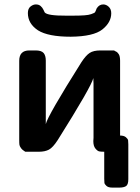

<svg xmlns="http://www.w3.org/2000/svg" viewBox="-20 -686 632 868"><path d="M66.9 -51.8V-411.1Q66.9 -458 112.8 -458H141.1Q167 -458 177 -446.5Q187 -435.1 187 -412.1V-125Q195.8 -163.1 348.1 -404.8Q368.2 -435.5 385.5 -446.8Q402.8 -458 434.1 -458H496.1Q497.1 -456.1 504.2 -453.1Q511.2 -450.2 517.1 -440.7Q522.9 -431.2 522.9 -411.1V-73.2Q540 -73.2 549.1 -65.7Q558.1 -58.1 559.1 -51.5Q560.1 -44.9 560.1 -33.2V124Q560.1 148.9 549.6 155.5Q539.1 162.1 519 162.1H487.8Q469.7 162.1 461.4 154.5Q453.1 147 452.1 140.9Q451.2 134.8 451.2 122.1V0H450.2Q437 0 429 -1.5Q420.9 -2.9 411.4 -14.4Q401.9 -25.9 401.9 -47.9Q401.9 -49.8 402.3 -54.9Q402.8 -60.1 402.8 -63V-308.1Q402.8 -312 402.3 -320.6Q401.9 -329.1 401.9 -333Q393.1 -294.9 241.2 -53.2Q219.2 -19 201.2 -9.5Q183.1 0 155.8 0H94.2Q81.1 -7.8 75 -16.4Q68.8 -24.9 67.9 -31.2Q66.9 -37.6 66.9 -51.8ZM106 -627Q106 -647 117.9 -656.5Q129.9 -666 142.1 -666Q155.3 -666 163.6 -658.9Q171.9 -651.9 176.8 -641.1L182.1 -629.9Q194.3 -614.7 278.8 -615.2H308.1Q341.3 -615.2 361.6 -616.7Q381.8 -618.2 392.3 -622.1Q402.8 -626 406.5 -627.9Q410.2 -629.9 413.1 -637.9Q416 -646 417 -647.9Q428.2 -666 446.8 -666Q460 -666 471.4 -655.5Q482.9 -645 482.9 -626Q482.9 -585 442.9 -553Q402.8 -521 299.8 -520Q197.8 -520 151.9 -548.8Q106 -579.1 106 -627Z"/></svg>

Font: CMU Sans Serif
Style: Bold
Weight: 700
Version: Version 0.7.0